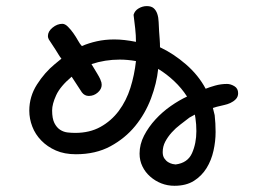

<svg xmlns="http://www.w3.org/2000/svg" viewBox="-20 -596 845 624"><path d="M138.7 -467.8Q135.7 -473.6 135.7 -478.5Q135.7 -494.1 150.9 -506.3Q166 -518.6 182.6 -518.6Q191.4 -518.6 200.7 -509.3Q210 -500 218.3 -488.3Q226.6 -476.6 233.4 -464.4Q240.2 -452.1 246.1 -446.3Q268.6 -456.1 294.9 -461.9Q321.3 -467.8 351.6 -467.8Q368.2 -467.8 385.3 -465.8Q402.3 -463.9 421.9 -460Q421.9 -481.4 419.4 -503.4Q417 -525.4 414.1 -547.9Q418 -561.5 430.7 -568.8Q443.4 -576.2 457 -576.2Q471.7 -576.2 479.5 -569.3Q487.3 -562.5 491.2 -550.8Q495.1 -539.1 495.6 -524.4Q496.1 -509.8 497.1 -494.1Q498 -481.4 499 -468.3Q500 -455.1 500 -442.4Q543.9 -421.9 584.5 -386.7Q625 -351.6 648.4 -307.6Q660.2 -312.5 679.2 -317.9Q698.2 -323.2 717.8 -323.2Q729.5 -323.2 741.7 -315.9Q753.9 -308.6 753.9 -293Q753.9 -281.2 746.1 -273.4Q738.3 -265.6 728.5 -261.2Q718.8 -256.8 709.5 -254.9Q700.2 -252.9 697.3 -252Q691.4 -251 684.6 -249Q677.7 -247.1 671.9 -245.1L677.7 -221.7Q680.7 -195.3 680.7 -167Q680.7 -136.7 673.8 -106Q667 -75.2 651.4 -49.8Q635.7 -24.4 610.4 -8.3Q585 7.8 546.9 7.8Q524.4 7.8 504.4 0Q484.4 -7.8 468.3 -22Q452.1 -36.1 442.9 -55.2Q433.6 -74.2 433.6 -96.7Q433.6 -127 448.2 -155.3Q462.9 -183.6 485.4 -208Q507.8 -232.4 535.2 -251.5Q562.5 -270.5 587.9 -282.2Q570.3 -309.6 545.9 -332.5Q521.5 -355.5 494.1 -372.1Q489.3 -325.2 470.7 -275.9Q452.1 -226.6 419.4 -186.5Q386.7 -146.5 338.9 -120.6Q291 -94.7 226.6 -94.7Q189.5 -94.7 161.6 -106.9Q133.8 -119.1 114.3 -139.2Q94.7 -159.2 85 -184.6Q75.2 -210 75.2 -236.3Q75.2 -282.2 100.1 -321.3Q125 -360.4 158.2 -387.7L179.7 -405.3Q174.8 -411.1 170.4 -418.5Q166 -425.8 161.1 -433.6ZM277.3 -387.7Q289.1 -368.2 295.9 -356.9Q302.7 -345.7 305.7 -338.9Q308.6 -332 309.6 -328.1Q310.5 -324.2 310.5 -320.3Q310.5 -306.6 297.9 -295.4Q285.2 -284.2 268.6 -284.2Q254.9 -284.2 246.1 -295.9L212.9 -346.7Q175.8 -315.4 162.6 -286.6Q149.4 -257.8 149.4 -237.3Q149.4 -210.9 156.7 -196.3Q164.1 -181.6 175.3 -174.3Q186.5 -167 199.7 -165.5Q212.9 -164.1 224.6 -164.1Q271.5 -164.1 306.6 -183.6Q341.8 -203.1 366.2 -235.8Q390.6 -268.6 403.8 -310.5Q417 -352.5 421.9 -397.5Q394.5 -402.3 369.1 -402.3Q321.3 -402.3 277.3 -387.7ZM613.3 -223.6 595.7 -213.9Q582 -203.1 566.4 -191.4Q550.8 -179.7 538.1 -165.5Q525.4 -151.4 517.1 -135.7Q508.8 -120.1 508.8 -101.6Q508.8 -88.9 514.2 -81.1Q519.5 -73.2 526.9 -68.8Q534.2 -64.5 541 -63Q547.9 -61.5 550.8 -61.5Q589.8 -66.4 604 -98.1Q618.2 -129.9 618.2 -169.9Q618.2 -192.4 615.2 -211.9Z"/></svg>

Font: Gamja Flower
Style: Regular
Weight: 400
Designer: YoonDesign Inc.
Foundry: YoonDesign Inc.
Version: Version 3.00;build 20171102